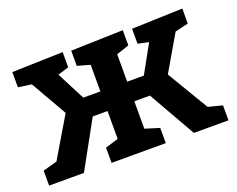

<svg xmlns="http://www.w3.org/2000/svg" viewBox="-91 -697 1055 855"><g transform="rotate(-20 436.0 -269.0)"><path d="M10 0V-71L77 -89L190 -279L92 -450L29 -459V-531L270 -538V-466L218 -450L287 -316H368V-442L308 -459V-531L555 -538V-466L495 -446V-316H574L647 -448L596 -459V-530L837 -538V-467L774 -452L676 -284L793 -88L860 -71V0H696L569 -223H495V-93L563 -72V0H306V-72L368 -91V-223H298L175 0Z"/></g></svg>

Font: Bitter
Style: Bold
Weight: 700
Designer: Sol Matas, and Bitter project Authors
Foundry: Sol Matas
Version: Version 2.001